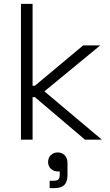

<svg xmlns="http://www.w3.org/2000/svg" viewBox="-20 -720 567 990"><path d="M88 0V-700H148V-278H160L409 -486H497L209 -249L505 0H418L160 -219H148V0ZM236 250V212H257Q274 212 281 205Q288 198 288 182V164H278Q257 164 242.5 150.5Q228 137 228 115Q228 94 242 80Q256 66 278 66Q299 66 313.5 80.5Q328 95 328 121V183Q328 217 312 233.5Q296 250 261 250Z"/></svg>

Font: Space Grotesk Light Light
Style: Regular
Weight: 300
Version: Version 2.000